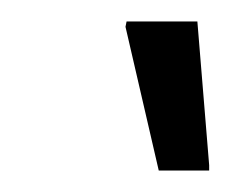

<svg xmlns="http://www.w3.org/2000/svg" viewBox="-20 -738 215 179"><path d="M128 -579 97 -713 98 -718H164L175 -584V-579Z"/></svg>

Font: Saira ExtraCondensed
Style: Italic
Weight: 400
Width: 2
Italic angle: -12°
Designer: Hector Gatti with collaboration of the Omnibus-Type team
Foundry: Omnibus-Type
Version: Version 1.101